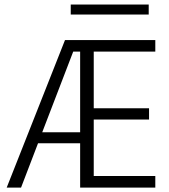

<svg xmlns="http://www.w3.org/2000/svg" viewBox="-20 -848 762 868"><path d="M299.8 -827.6V-782.2H652.3V-827.6ZM10.3 0H75.2L151.9 -200.2H342.3V0H682.1V-52.2H403.8V-307.6H653.8V-358.4H403.8V-614.7H682.1V-667H273.9ZM342.3 -250H170.9L311 -614.7H342.3Z"/></svg>

Font: Estedad Light
Style: Regular
Weight: 300
Designer: Amin Abedi
Version: Version 7.3